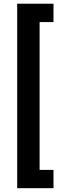

<svg xmlns="http://www.w3.org/2000/svg" viewBox="-20 -843 314 1025"><path d="M265.6 -725.1H191.4V64H265.6V161.6H71.8V-823.2H265.6Z"/></svg>

Font: Vazirmatn FD SemiBold
Style: Regular
Weight: 600
Designer: Saber Rastikerdar
Foundry: Saber Rastikerdar
Version: Version 33.001